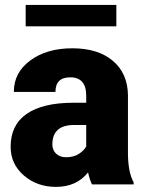

<svg xmlns="http://www.w3.org/2000/svg" viewBox="-20 -729 571 759"><path d="M343.8 0Q335 -16.1 328.1 -47.4Q282.7 9.8 201.2 9.8Q126.5 9.8 74.2 -35.4Q22 -80.6 22 -148.9Q22 -234.9 85.4 -278.8Q148.9 -322.8 270 -322.8H320.8V-350.6Q320.8 -423.3 257.8 -423.3Q199.2 -423.3 199.2 -365.7H34.7Q34.7 -442.4 99.9 -490.2Q165 -538.1 266.1 -538.1Q367.2 -538.1 425.8 -488.8Q484.4 -439.5 485.8 -353.5V-119.6Q486.8 -46.9 508.3 -8.3V0ZM240.7 -107.4Q271.5 -107.4 291.7 -120.6Q312 -133.8 320.8 -150.4V-234.9H272.9Q187 -234.9 187 -157.7Q187 -135.3 202.1 -121.3Q217.3 -107.4 240.7 -107.4ZM439.9 -625H81.5V-709.5H439.9Z"/></svg>

Font: Roboto
Style: Regular
Weight: 900
Designer: Google
Version: Version 2.001171; 2014